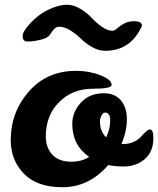

<svg xmlns="http://www.w3.org/2000/svg" viewBox="-20 -777 663 805"><path d="M299 -480Q354 -480 401 -461.5Q448 -443 448 -421Q448 -405 370 -405Q284 -405 228 -349Q172 -293 172 -205Q172 -158 199.5 -128.5Q227 -99 279 -99Q322 -99 354 -119Q283 -168 283 -258Q283 -307 319 -346.5Q355 -386 415 -386Q462 -386 487 -356Q512 -326 512 -277Q512 -227 489 -173H495Q521 -173 541 -182.5Q561 -192 571 -203.5Q581 -215 591 -224.5Q601 -234 609 -234Q623 -234 623 -198Q623 -141 587 -110Q551 -79 498 -79Q464 -79 434 -85Q353 8 242 8Q135 8 80 -49Q25 -106 25 -189Q25 -307 101 -393.5Q177 -480 299 -480ZM190 -632Q181 -618 151 -610.5Q121 -603 95 -603Q75 -603 75 -625Q74 -640 93 -663Q132 -711 178 -734Q224 -757 262 -757Q289 -757 317 -740Q345 -723 364 -702.5Q383 -682 407 -665Q431 -648 451 -648Q460 -648 471 -658Q482 -668 500 -678Q518 -688 542 -688Q575 -688 575 -670Q575 -664 572 -662Q525 -564 421 -564Q393 -564 365.5 -580Q338 -596 319.5 -614.5Q301 -633 276 -649Q251 -665 227 -665Q209 -665 190 -632ZM399 -267Q399 -227 425 -201Q442 -236 442 -272Q442 -305 420 -305Q412 -305 405.5 -292.5Q399 -280 399 -267Z"/></svg>

Font: LeckerliOne
Style: Regular
Weight: 400
Designer: Gesine Todt
Foundry: Gesine Todt
Version: Version 1.000